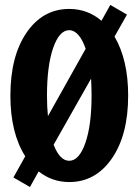

<svg xmlns="http://www.w3.org/2000/svg" viewBox="-20 -726 560 776"><path d="M136.2 -33.2 101.1 29.8 34.2 -8.8 82 -94.2Q22 -189 22 -339.8Q22 -499 87.6 -594.5Q153.3 -689.9 259.8 -689.9Q334 -689.9 390.1 -642.1L425.8 -706.1L493.2 -667L442.9 -578.1Q498 -483.9 498 -339.8Q498 -180.7 432.1 -85.4Q366.2 9.8 259.8 9.8Q190.4 9.8 136.2 -33.2ZM173.8 -256.8 326.2 -528.8Q314 -564.9 296.9 -584.5Q279.8 -604 259.8 -604Q219.7 -604 194.8 -532Q169.9 -460 169.9 -339.8Q169.9 -291.5 173.8 -256.8ZM259.8 -76.2Q299.8 -76.2 325 -148.2Q350.1 -220.2 350.1 -339.8Q350.1 -366.2 348.1 -408.2L196.8 -141.1Q221.7 -76.2 259.8 -76.2Z"/></svg>

Font: Margherita Black
Style: Regular
Weight: 900
Designer: James Puckett
Foundry: Dunwich Type Founders
Version: Version 1.008;hotconv 1.0.109;makeotfexe 2.5.65596